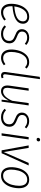

<svg xmlns="http://www.w3.org/2000/svg" viewBox="1435 -2218 794 3704"><g transform="rotate(90 1832.0 -366.0)"><path d="M101 -210Q100 -202 100 -187Q100 -107 131.5 -68.5Q163 -30 219 -30Q257 -30 288 -42.5Q319 -55 354 -82L376 -51Q336 -20 298 -4.5Q260 11 216 11Q139 11 96 -40.5Q53 -92 53 -186Q53 -270 80.5 -349.5Q108 -429 164.5 -480.5Q221 -532 302 -532Q366 -532 402 -499Q438 -466 438 -412Q438 -235 101 -210ZM104 -245Q249 -257 320.5 -297Q392 -337 392 -411Q392 -449 369 -471.5Q346 -494 300 -494Q216 -494 166 -421Q116 -348 104 -245Z M848 -475 823 -448Q796 -471 768.5 -482Q741 -493 706 -493Q653 -493 621 -466.5Q589 -440 589 -394Q589 -360 611 -338Q633 -316 690 -295Q758 -269 787 -236Q816 -203 816 -151Q816 -78 766.5 -33.5Q717 11 633 11Q579 11 539.5 -7.5Q500 -26 469 -58L497 -85Q526 -57 558 -43Q590 -29 633 -29Q695 -29 732 -60Q769 -91 769 -148Q769 -188 746.5 -212.5Q724 -237 663 -260Q597 -284 570 -315Q543 -346 543 -393Q543 -432 563.5 -463.5Q584 -495 621.5 -513.5Q659 -532 706 -532Q790 -532 848 -475Z M1303 -480 1276 -452Q1255 -473 1232 -483Q1209 -493 1178 -493Q1110 -493 1066 -445Q1022 -397 1002 -326.5Q982 -256 982 -186Q982 -108 1013.5 -69Q1045 -30 1101 -30Q1133 -30 1160.5 -41Q1188 -52 1218 -74L1239 -43Q1172 11 1099 11Q1022 11 978.5 -41Q935 -93 935 -188Q935 -267 961 -346.5Q987 -426 1042 -479Q1097 -532 1179 -532Q1217 -532 1247 -519.5Q1277 -507 1303 -480Z M1414 -79Q1413 -73 1413 -63Q1413 -29 1445 -29Q1456 -29 1466.5 -32Q1477 -35 1480 -36L1490 -2Q1464 11 1437 11Q1405 11 1386.5 -7Q1368 -25 1368 -60Q1368 -66 1370 -82L1462 -735L1507 -741Z M1629 -111Q1629 -132 1631 -144L1685 -522H1730L1677 -144Q1674 -126 1674 -110Q1674 -28 1745 -28Q1845 -28 1924 -204L1969 -522H2014L1940 0H1903L1919 -139Q1848 11 1739 11Q1687 11 1658 -21Q1629 -53 1629 -111Z M2457 -475 2432 -448Q2405 -471 2377.5 -482Q2350 -493 2315 -493Q2262 -493 2230 -466.5Q2198 -440 2198 -394Q2198 -360 2220 -338Q2242 -316 2299 -295Q2367 -269 2396 -236Q2425 -203 2425 -151Q2425 -78 2375.5 -33.5Q2326 11 2242 11Q2188 11 2148.5 -7.5Q2109 -26 2078 -58L2106 -85Q2135 -57 2167 -43Q2199 -29 2242 -29Q2304 -29 2341 -60Q2378 -91 2378 -148Q2378 -188 2355.5 -212.5Q2333 -237 2272 -260Q2206 -284 2179 -315Q2152 -346 2152 -393Q2152 -432 2172.5 -463.5Q2193 -495 2230.5 -513.5Q2268 -532 2315 -532Q2399 -532 2457 -475Z M2670 -522 2596 0H2551L2625 -522ZM2639 -705Q2639 -721 2650 -732Q2661 -743 2677 -743Q2690 -743 2699 -734.5Q2708 -726 2708 -713Q2708 -697 2697.5 -686Q2687 -675 2670 -675Q2656 -675 2647.5 -683.5Q2639 -692 2639 -705Z M3172 -522 2936 0H2880L2785 -522H2833L2913 -40L3123 -522Z M3205 -187Q3205 -265 3230 -344.5Q3255 -424 3310 -478Q3365 -532 3448 -532Q3526 -532 3568.5 -480.5Q3611 -429 3611 -336Q3611 -258 3586.5 -178.5Q3562 -99 3507 -44Q3452 11 3368 11Q3290 11 3247.5 -41.5Q3205 -94 3205 -187ZM3564 -338Q3564 -414 3534 -454Q3504 -494 3447 -494Q3378 -494 3334 -444Q3290 -394 3271 -322.5Q3252 -251 3252 -184Q3252 -108 3282 -68.5Q3312 -29 3369 -29Q3438 -29 3481.5 -78.5Q3525 -128 3544.5 -199Q3564 -270 3564 -338Z"/></g></svg>

Font: Fira Sans Condensed ExtraLight
Style: Italic
Weight: 275
Width: 3
Italic angle: -8°
Designer: Carrois Corporate & Edenspiekermann AG
Foundry: Carrois Corporate GbR & Edenspiekermann AG
Version: Version 4.203